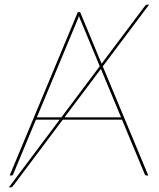

<svg xmlns="http://www.w3.org/2000/svg" viewBox="-20 -752 680 823"><path d="M420.5 -467.5 615.5 0H606.5Q602 0 600.5 -5L503 -239H249L36 45Q31.5 51 25 51H18L235.5 -239H134L36.5 -5Q35 0 29.5 0H21.5L313.5 -700H323.5L415.5 -479L601 -726Q603.5 -729 605.2 -730.5Q607 -732 611 -732H619ZM138 -249H243L407.5 -468L326.5 -663Q324 -668.5 322 -673.2Q320 -678 318.5 -683.5Q316.5 -678 314.8 -673.2Q313 -668.5 310.5 -663ZM412.5 -456.5 256.5 -249H499Z"/></svg>

Font: Lato Hairline
Style: Regular
Weight: 100
Designer: Lukasz Dziedzic
Foundry: tyPoland Lukasz Dziedzic
Version: Version 2.007; 2014-02-27